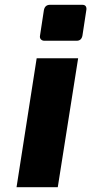

<svg xmlns="http://www.w3.org/2000/svg" viewBox="-20 -781 381 801"><path d="M165 -611Q156 -611 150.5 -617Q145 -623 147 -633L163 -738Q167 -761 189 -761H323Q334 -761 338 -754.5Q342 -748 340 -738L324 -633Q320 -611 300 -611ZM49 0 133 -538H306L221 0Z"/></svg>

Font: Exo Thin ExtraBold
Style: Italic
Weight: 800
Italic angle: -9°
Version: Version 2.000